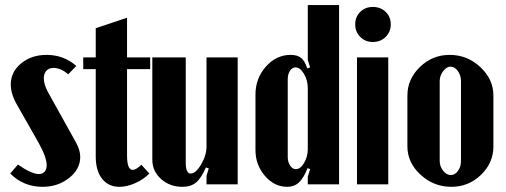

<svg xmlns="http://www.w3.org/2000/svg" viewBox="-20 -719 1974 749"><path d="M277.8 -461.9 246.1 -429.2Q216.8 -454.1 189 -454.1Q171.4 -454.1 161.1 -443.1Q150.9 -432.1 150.9 -413.1Q150.9 -391.1 166 -361.8L275.9 -164.1Q293 -133.8 293 -106.9Q293 -59.1 249.5 -24.7Q206.1 9.8 146 9.8Q71.8 9.8 20 -42L49.8 -77.1Q103 -40 131.8 -40Q146 -40 154.1 -49.3Q162.1 -58.6 162.1 -74.2Q162.1 -106 129.9 -163.1L45.9 -311Q22 -352.5 22 -389.2Q22 -438.5 62.3 -471.7Q102.5 -504.9 162.1 -504.9Q228 -504.9 277.8 -461.9Z M445.8 9.8Q402.8 9.8 378.2 -21.7Q353.5 -53.2 353.5 -107.9V-449.2H304.7V-495.1H353.5V-608.9L475.6 -649.9V-495.1H565.9V-449.2H475.6V-112.8Q475.6 -56.2 497.6 -56.2Q510.3 -56.2 531.7 -76.2L562.5 -42Q540 -19 507.6 -4.6Q475.1 9.8 445.8 9.8Z M783.2 -65.9Q765.1 -23.9 744.9 -7.1Q724.6 9.8 691.4 9.8Q642.1 9.8 608.2 -20.8Q574.2 -51.3 574.2 -96.2V-495.1H704.6V-85Q704.6 -42 723.6 -42Q743.7 -42 764.6 -77.6Q785.6 -113.3 785.6 -147V-495.1H907.2V0H785.6V-33.2L794.4 -62Z M1180.7 -29.8 1189.9 -59.1 1179.7 -63Q1164.6 -24.4 1146.2 -7.3Q1127.9 9.8 1100.6 9.8Q1050.3 9.8 1013.4 -33Q976.6 -75.7 976.6 -133.8V-350.1Q976.6 -413.1 1017.1 -459Q1057.6 -504.9 1113.8 -504.9Q1140.1 -504.9 1154.8 -492.9Q1169.4 -481 1178.7 -452.1L1189.9 -456.1L1180.7 -484.9V-699.2H1302.7V0H1180.7ZM1180.7 -375Q1180.7 -405.8 1165.8 -430.9Q1150.9 -456.1 1132.8 -456.1Q1120.1 -456.1 1111.3 -442.9Q1102.5 -429.7 1102.5 -410.2V-106.9Q1102.5 -86.9 1111.8 -73Q1121.1 -59.1 1133.8 -59.1Q1151.9 -59.1 1166.3 -83.5Q1180.7 -107.9 1180.7 -137.2Z M1434.6 -691.9Q1464.8 -691.9 1484.6 -672.6Q1504.4 -653.3 1504.4 -624Q1504.4 -594.7 1484.4 -575Q1464.4 -555.2 1434.6 -555.2Q1404.8 -555.2 1385.3 -575Q1365.7 -594.7 1365.7 -624Q1365.7 -653.3 1385.3 -672.6Q1404.8 -691.9 1434.6 -691.9ZM1372.6 -495.1H1494.6V0H1372.6Z M1734.4 -504.9Q1802.7 -504.9 1853.8 -457.3Q1904.8 -409.7 1904.8 -346.2V-147.9Q1904.8 -83.5 1856.4 -36.9Q1808.1 9.8 1740.7 9.8Q1671.9 9.8 1620.6 -37.4Q1569.3 -84.5 1569.3 -147.9V-346.2Q1569.3 -410.6 1618.2 -457.8Q1667 -504.9 1734.4 -504.9ZM1737.8 -459Q1722.2 -459 1708.7 -441.4Q1695.3 -423.8 1695.3 -402.8V-90.8Q1695.3 -69.8 1708.7 -53Q1722.2 -36.1 1738.8 -36.1Q1754.9 -36.1 1766.6 -52.5Q1778.3 -68.8 1778.3 -90.8V-402.8Q1778.3 -424.8 1766.1 -441.9Q1753.9 -459 1737.8 -459Z"/></svg>

Font: Moniqa Black Paragraph
Style: Regular
Weight: 900
Designer: Rajesh Rajput
Foundry: Rajesh Rajput
Version: Version 1.000